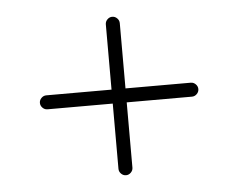

<svg xmlns="http://www.w3.org/2000/svg" viewBox="-40 -614 681 548"><g transform="rotate(-5 300.0 -340.0)"><path d="M507 -360Q515 -360 521 -354Q527 -348 527 -340Q527 -332 521 -326Q515 -320 507 -320H320V-133Q320 -125 314 -119Q308 -113 300 -113Q292 -113 286 -119Q280 -125 280 -133V-320H93Q85 -320 79 -326Q73 -332 73 -340Q73 -348 79 -354Q85 -360 93 -360H280V-547Q280 -555 286 -561Q292 -567 300 -567Q308 -567 314 -561Q320 -555 320 -547V-360Z"/></g></svg>

Font: Tsukimi Rounded Light
Style: Regular
Weight: 300
Designer: Takashi Funayama
Foundry: Takashi Funayama
Version: Version 1.032; ttfautohint (v1.8.3)